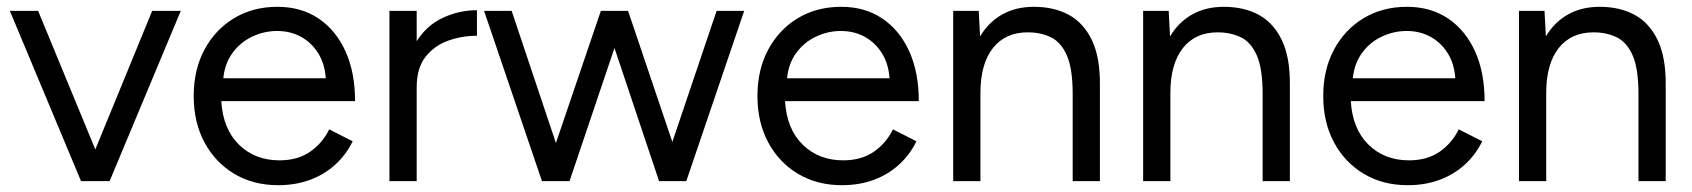

<svg xmlns="http://www.w3.org/2000/svg" viewBox="-20 -532 4970 564"><path d="M218 0 9 -500H92L260 -93L427 -500H511L302 0Z M797 12Q724 12 668 -21.5Q612 -55 580.5 -114Q549 -173 549 -250Q549 -327 580.5 -386Q612 -445 667.5 -478.5Q723 -512 795 -512Q865 -512 916 -477.5Q967 -443 995 -381Q1023 -319 1023 -235H630Q635 -153 682 -107Q729 -61 801 -61Q854 -61 890.5 -86Q927 -111 947 -152L1016 -117Q997 -78 965.5 -49Q934 -20 891.5 -4Q849 12 797 12ZM636 -302H937Q934 -345 914.5 -376Q895 -407 864 -424Q833 -441 794 -441Q756 -441 721 -424.5Q686 -408 663 -376.5Q640 -345 636 -302Z M1124 0V-500H1204V-411Q1234 -458 1281.5 -480Q1329 -502 1381 -502V-427Q1337 -427 1296.5 -412.5Q1256 -398 1230 -365Q1204 -332 1204 -275V0Z M1572 0 1402 -500H1483L1613 -112L1745 -500H1825L1955 -115L2085 -500H2166L1996 0H1916L1785 -391L1653 0Z M2453 12Q2380 12 2324 -21.5Q2268 -55 2236.5 -114Q2205 -173 2205 -250Q2205 -327 2236.5 -386Q2268 -445 2323.5 -478.5Q2379 -512 2451 -512Q2521 -512 2572 -477.5Q2623 -443 2651 -381Q2679 -319 2679 -235H2286Q2291 -153 2338 -107Q2385 -61 2457 -61Q2510 -61 2546.5 -86Q2583 -111 2603 -152L2672 -117Q2653 -78 2621.5 -49Q2590 -20 2547.5 -4Q2505 12 2453 12ZM2292 -302H2593Q2590 -345 2570.5 -376Q2551 -407 2520 -424Q2489 -441 2450 -441Q2412 -441 2377 -424.5Q2342 -408 2319 -376.5Q2296 -345 2292 -302Z M2780 0V-500H2855L2859 -425Q2884 -467 2924 -489.5Q2964 -512 3017 -512Q3076 -512 3119.5 -488.5Q3163 -465 3187.5 -414Q3212 -363 3211 -280V0H3131V-256Q3131 -330 3114 -369Q3097 -408 3067 -422.5Q3037 -437 2999 -437Q2933 -437 2896.5 -390.5Q2860 -344 2860 -259V0Z M3338 0V-500H3413L3417 -425Q3442 -467 3482 -489.5Q3522 -512 3575 -512Q3634 -512 3677.5 -488.5Q3721 -465 3745.5 -414Q3770 -363 3769 -280V0H3689V-256Q3689 -330 3672 -369Q3655 -408 3625 -422.5Q3595 -437 3557 -437Q3491 -437 3454.5 -390.5Q3418 -344 3418 -259V0Z M4115 12Q4042 12 3986 -21.5Q3930 -55 3898.5 -114Q3867 -173 3867 -250Q3867 -327 3898.5 -386Q3930 -445 3985.5 -478.5Q4041 -512 4113 -512Q4183 -512 4234 -477.5Q4285 -443 4313 -381Q4341 -319 4341 -235H3948Q3953 -153 4000 -107Q4047 -61 4119 -61Q4172 -61 4208.5 -86Q4245 -111 4265 -152L4334 -117Q4315 -78 4283.5 -49Q4252 -20 4209.5 -4Q4167 12 4115 12ZM3954 -302H4255Q4252 -345 4232.5 -376Q4213 -407 4182 -424Q4151 -441 4112 -441Q4074 -441 4039 -424.5Q4004 -408 3981 -376.5Q3958 -345 3954 -302Z M4442 0V-500H4517L4521 -425Q4546 -467 4586 -489.5Q4626 -512 4679 -512Q4738 -512 4781.5 -488.5Q4825 -465 4849.5 -414Q4874 -363 4873 -280V0H4793V-256Q4793 -330 4776 -369Q4759 -408 4729 -422.5Q4699 -437 4661 -437Q4595 -437 4558.5 -390.5Q4522 -344 4522 -259V0Z"/></svg>

Font: Figtree
Style: Regular
Weight: 400
Designer: Erik Kennedy
Foundry: Erik Kennedy
Version: Version 2.002